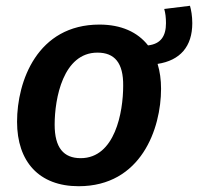

<svg xmlns="http://www.w3.org/2000/svg" viewBox="-20 -629 685 664"><path d="M645 -549C645 -574 641 -595 637 -609L548 -598C552 -584 554 -568 554 -549C554 -504 536 -477 492 -472C456 -518 399 -544 324 -544C109 -544 39 -348 39 -208C39 -70 115 15 252 15C468 15 537 -184 537 -322C537 -353 533 -382 525 -408C603 -420 645 -468 645 -549ZM406 -332C406 -242 378 -82 259 -82C200 -82 169 -118 169 -198C169 -288 198 -447 317 -447C376 -447 407 -412 406 -332Z"/></svg>

Font: Fira Sans Medium
Style: Italic
Weight: 500
Italic angle: -8°
Designer: bBox Type GmbH & Carrois Corporate GbR & Edenspiekermann AG
Foundry: bBox Type GmbH & Carrois Corporate GbR & Edenspiekermann AG
Version: Version 4.301;PS 004.301;hotconv 1.0.88;makeotf.lib2.5.64775